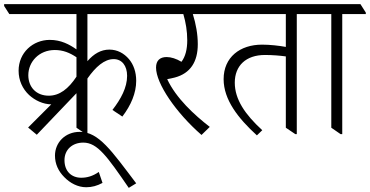

<svg xmlns="http://www.w3.org/2000/svg" viewBox="-51 -643 1790 929"><path d="M127 9 319 -192V-25L364 6H372V-263C412 -320 454 -357 499 -357C539 -357 564 -325 564 -276C564 -219 534 -164 493 -111L541 -79C583 -134 608 -193 608 -252C608 -295 595 -331 573 -357C549 -385 517 -403 478 -403C438 -403 403 -383 372 -347V-575H676V-582L651 -623H-31V-614L-6 -575H319V-404C285 -428 244 -450 190 -450C108 -450 39 -388 39 -301C39 -254 58 -213 90 -183C119 -157 156 -139 197 -138L85 -26ZM86 -279C86 -344 138 -401 214 -401C254 -401 286 -388 319 -366V-272C280 -213 237 -180 185 -180C123 -180 86 -223 86 -279Z M366 263C394 263 419 256 445 242L427 189C397 210 369 217 342 217C295 217 261 186 261 132C261 81 299 47 352 47C421 47 468 115 572 266L608 244C489 87 427 -5 335 -5C264 -5 215 47 215 110C215 151 232 186 260 214C288 243 326 263 366 263Z M924 10 964 -29C889 -87 801 -168 758 -260C770 -262 783 -265 795 -268C870 -288 906 -344 906 -429C906 -477 897 -527 882 -575H1012V-582L987 -623H614V-614L639 -575H836C848 -534 855 -492 855 -448C855 -404 846 -369 827 -344C802 -359 777 -367 755 -367C723 -367 704 -350 704 -316C704 -239 800 -98 924 10Z M1192 12 1218 -13C1135 -89 1085 -162 1085 -243C1085 -325 1139 -377 1231 -377C1266 -377 1304 -374 1332 -370V-25L1378 6H1385V-575H1499V-582L1474 -623H950V-615L975 -575H1332V-416C1299 -422 1255 -427 1217 -427C1110 -427 1031 -366 1031 -260C1031 -160 1102 -70 1192 12Z M1597 6H1605V-575H1719V-582L1693 -623H1437V-615L1462 -575H1552V-25Z"/></svg>

Font: Noto Serif Devanagari SemiCondensed Light
Style: Regular
Weight: 300
Width: 4
Designer: Universal Thirst, Indian Type Foundry and the Monotype Design Team
Foundry: Monotype Imaging Inc.
Version: Version 2.004